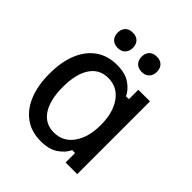

<svg xmlns="http://www.w3.org/2000/svg" viewBox="-192 -800 933 933"><g transform="rotate(45 275.0 -333.0)"><path d="M239.2 12.5Q175 12.5 130 -20Q85 -52.5 61.2 -111.2Q37.5 -170 37.5 -250Q37.5 -330 61.2 -388.8Q85 -447.5 130.4 -480Q175.8 -512.5 240.8 -512.5Q297.5 -512.5 331.2 -488.8Q365 -465 378.3 -435H398.3V-500H478.3V0H398.3V-65H378.3Q365 -35 330.8 -11.2Q296.7 12.5 239.2 12.5ZM255 -62.5Q317.5 -62.5 354.2 -114.2Q390.8 -165.8 390.8 -250Q390.8 -334.2 354.2 -385.8Q317.5 -437.5 255 -437.5Q194.2 -437.5 161.7 -388.3Q129.2 -339.2 129.2 -250Q129.2 -160.8 161.7 -111.7Q194.2 -62.5 255 -62.5ZM183.3 -572.5Q158.3 -572.5 144.6 -587.1Q130.8 -601.7 130.8 -625Q130.8 -649.2 144.6 -663.3Q158.3 -677.5 183.3 -677.5Q208.3 -677.5 222.1 -663.3Q235.8 -649.2 235.8 -625Q235.8 -601.7 222.1 -587.1Q208.3 -572.5 183.3 -572.5ZM348.3 -572.5Q323.3 -572.5 309.6 -587.1Q295.8 -601.7 295.8 -625Q295.8 -649.2 309.6 -663.3Q323.3 -677.5 348.3 -677.5Q373.3 -677.5 387.1 -663.3Q400.8 -649.2 400.8 -625Q400.8 -601.7 387.1 -587.1Q373.3 -572.5 348.3 -572.5Z"/></g></svg>

Font: Familjen Grotesk Variable
Style: Regular
Weight: 400
Designer: Anders Wikstroem, Jonas Baeckman, Matilda Gysing, Kristian Moeller
Foundry: Familjen STHLM AB
Version: Version 2.000